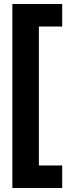

<svg xmlns="http://www.w3.org/2000/svg" viewBox="-20 -696 371 963"><path d="M292 -563V-676H42V-645V134V247H292V134H175V-563Z"/></svg>

Font: FilmFarsi Display
Style: Regular
Weight: 400
Designer: Borna Izadpanah
Foundry: Borna Izadpanah
Version: Version 1.000;PS 001.000;hotconv 1.0.88;makeotf.lib2.5.64775